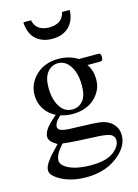

<svg xmlns="http://www.w3.org/2000/svg" viewBox="-141 -819 808 1122"><g transform="rotate(-15 263.0 -258.0)"><path d="M159 -172Q116 -193 92.5 -231Q69 -269 69 -313Q69 -384 121.5 -434Q174 -484 257 -484Q324 -484 374 -452H474Q496 -452 499.5 -450.5Q503 -449 504 -446Q507 -441 507 -430Q507 -417 504 -412Q503 -409 499.5 -407Q496 -405 474 -405H413Q441 -368 441 -311Q441 -245 390.5 -198Q340 -151 256 -151Q220 -151 184 -162Q161 -142 153.5 -127.5Q146 -113 146 -104Q146 -93 154 -85.5Q162 -78 188 -74Q201 -71 259 -70Q366 -67 396 -63Q444 -57 472.5 -28Q501 1 501 43Q501 102 446 153Q367 227 238 227Q138 227 69 182Q31 157 31 130Q31 117 37 104Q45 85 73 51Q77 46 125 -4Q99 -20 88 -32.5Q77 -45 77 -62Q77 -79 91.5 -103Q106 -127 159 -172ZM248 -460Q211 -460 185 -429Q159 -398 159 -337Q159 -256 194 -211Q220 -177 262 -177Q301 -177 326 -206.5Q351 -236 351 -298Q351 -380 315 -426Q289 -460 248 -460ZM154 0Q130 26 117.5 48.5Q105 71 105 90Q105 115 134 133Q186 166 283 166Q375 166 419 133Q463 100 463 63Q463 37 438 25Q410 14 332 12Q216 8 154 0ZM256 -606Q221 -606 194.5 -617Q168 -628 151 -646.5Q134 -665 125.5 -690Q117 -715 116 -743H162Q170 -707 194.5 -691Q219 -675 256 -675Q293 -675 317.5 -691Q342 -707 350 -743H396Q396 -715 387 -690Q378 -665 361 -646.5Q344 -628 318 -617Q292 -606 256 -606Z"/></g></svg>

Font: MM Taunggyi
Style: Regular
Weight: 400
Designer: Khon Soe Zaw Thu
Version: Version 1.00 July 18, 2016, initial release